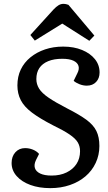

<svg xmlns="http://www.w3.org/2000/svg" viewBox="-20 -959 559 993"><path d="M494 -204Q494 -157 475 -116.5Q456 -76 422 -47Q388 -18 341.5 -2Q295 14 240 14Q182 14 137 -2.5Q92 -19 66 -48.5Q40 -78 40 -116Q40 -150 59.5 -171.5Q79 -193 110 -193Q131 -193 150.5 -185Q170 -177 182 -163L166 -131Q155 -108 160.5 -90Q166 -72 188 -61.5Q210 -51 247 -51Q291 -51 324 -67Q357 -83 375.5 -111Q394 -139 394 -177Q394 -203 382 -223Q370 -243 339 -264Q308 -285 254 -311Q186 -346 145.5 -376.5Q105 -407 87.5 -441Q70 -475 70 -517Q70 -563 87.5 -599.5Q105 -636 137.5 -662.5Q170 -689 213 -703.5Q256 -718 307 -718Q362 -718 404.5 -700.5Q447 -683 471 -653Q495 -623 495 -584Q495 -554 477 -535Q459 -516 429 -516Q410 -516 391 -523.5Q372 -531 361 -541L380 -580Q391 -601 386 -618Q381 -635 360 -645Q339 -655 302 -655Q259 -655 229 -642.5Q199 -630 183.5 -607Q168 -584 168 -550Q168 -524 182 -501Q196 -478 231 -454Q266 -430 328 -398Q391 -366 427 -339.5Q463 -313 478.5 -281.5Q494 -250 494 -204ZM468 -775 442 -748 302 -837 160 -749 137 -778 256 -909Q271 -925 283 -932Q295 -939 307 -939Q316 -939 322 -937.5Q328 -936 334 -934Z"/></svg>

Font: Literata 18pt Medium
Style: Italic
Weight: 500
Italic angle: -2°
Designer: Latin by Veronika Burian and Jose Scaglione. Greek by Irene Vlachou. Cyrillic by Vera Evstafieva
Foundry: TypeTogether
Version: Version 3.103;gftools[0.9.29]